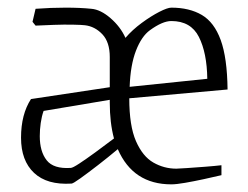

<svg xmlns="http://www.w3.org/2000/svg" viewBox="-20 -472 649 502"><path d="M35 -112Q35 -173 61 -213L267 -244V-323Q267 -362 247.5 -382.5Q228 -403 202 -406Q194 -407 171 -407.5Q148 -408 121 -407Q94 -406 73 -405L65 -415L73 -449Q113 -452 151.5 -452Q190 -452 219 -449Q243 -447 269 -424.5Q295 -402 308 -373Q326 -394 350.5 -412Q375 -430 396.5 -441Q418 -452 428 -452Q475 -452 507.5 -433Q540 -414 557 -367.5Q574 -321 575 -238L318 -215Q318 -143 335.5 -103Q353 -63 381 -47Q409 -31 441 -31Q446 -31 468 -32.5Q490 -34 516 -36Q542 -38 559 -40V-14Q538 -9 512.5 -3.5Q487 2 464 6Q441 10 428 10Q328 10 288 -82Q263 -61 236.5 -40.5Q210 -20 190.5 -6Q171 8 167 8Q103 12 69 -20Q35 -52 35 -112ZM319 -245 522 -266Q521 -334 500 -375.5Q479 -417 428 -417Q405 -417 372 -393Q350 -377 335.5 -339.5Q321 -302 319 -245ZM267 -204Q267 -208 267 -211L94 -182Q89 -168 86.5 -150.5Q84 -133 84 -116Q84 -76 102 -53Q120 -30 165 -33Q170 -33 187.5 -44.5Q205 -56 229 -73.5Q253 -91 278 -110Q267 -151 267 -204Z"/></svg>

Font: Grenze Gotisch ExtraLight
Style: Regular
Weight: 200
Designer: Renata Polastri
Foundry: Omnibus-Type
Version: Version 1.001